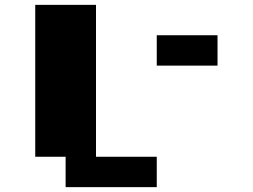

<svg xmlns="http://www.w3.org/2000/svg" viewBox="-20 -770 1040 790"><path d="M125 -750H375V-125H625V0H250V-125H125ZM625 -625H875V-500H625Z"/></svg>

Font: Dogica Pixel
Style: Bold
Weight: 700
Designer: Roberto Mocci
Version: Version 001.000